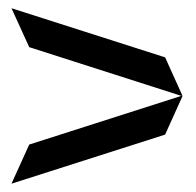

<svg xmlns="http://www.w3.org/2000/svg" viewBox="-20 -600 477 467"><path d="M424.7 -367.9 424.2 -366.8 424.7 -365.8H423.7L381.6 -272.6L7.9 -153.2L51.1 -248.4L421.1 -366.8L51.1 -485.3L7.9 -580L381.6 -460.5L423.7 -367.4ZM424.2 -366.8 423.7 -367.4 421.1 -366.8 423.7 -365.8Z"/></svg>

Font: MM Bagan
Style: Regular
Weight: 400
Designer: Khon Soe Zaw Thu
Version: Version 1.00 July 10, 2016, initial release